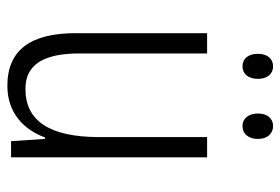

<svg xmlns="http://www.w3.org/2000/svg" viewBox="-140 -704 761 521"><g transform="rotate(90 240.5 -443.5)"><path d="M126 -763C126 -737 139 -721 160 -721C180 -721 194 -736 194 -763C194 -789 180 -804 160 -804C139 -804 126 -788 126 -763ZM288 -763C288 -737 302 -721 322 -721C343 -721 357 -737 357 -763C357 -789 342 -804 322 -804C302 -804 288 -789 288 -763ZM407 -625H352V-333C352 -197 308 -132 221 -132C158 -132 125 -177 125 -279V-625H70V-269C70 -148 114 -83 213 -83C287 -83 332 -128 353 -185H357L363 -93H407Z"/></g></svg>

Font: Noto Sans Telugu UI Condensed Light
Style: Regular
Weight: 300
Width: 3
Designer: Jelle Bosma - Monotype Design Team
Foundry: Monotype Imaging Inc.
Version: Version 2.005